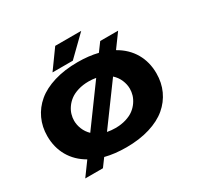

<svg xmlns="http://www.w3.org/2000/svg" viewBox="-194 -1116 1438 1401"><g transform="rotate(-30 525.0 -416.0)"><path d="M320 -732.5 434 -890.5H653L491 -732.5ZM515 11Q417 11 338 -9.5L289 57H140L222.5 -56Q140.5 -103 97.5 -178.2Q54.5 -253.5 54.5 -348Q54.5 -426 84.8 -491.5Q115 -557 172 -604.8Q229 -652.5 316.8 -679.2Q404.5 -706 515 -706Q608.5 -706 684.5 -687L736 -757H887L802.5 -641.5Q886 -594.5 929.8 -519Q973.5 -443.5 973.5 -348Q973.5 -269.5 943.5 -204Q913.5 -138.5 856.8 -90.5Q800 -42.5 712.5 -15.8Q625 11 515 11ZM280 -348Q280 -312.5 294.5 -276.8Q309 -241 338 -213L576 -538.5Q547 -544 515 -544Q465.5 -544 425 -531.5Q384.5 -519 358 -499Q331.5 -479 313.5 -453Q295.5 -427 287.8 -400.5Q280 -374 280 -348ZM515 -151Q564.5 -151 605 -163.5Q645.5 -176 671.8 -196Q698 -216 716 -242.2Q734 -268.5 741.8 -295Q749.5 -321.5 749.5 -348Q749.5 -384 734 -420.8Q718.5 -457.5 687.5 -485.5L447 -157.5Q480.5 -151 515 -151Z"/></g></svg>

Font: League Mono Extended ExtraBold
Style: Regular
Weight: 800
Width: 9
Designer: Tyler Finck
Foundry: The League of Moveable Type / Tyler Finck
Version: Version 2.210